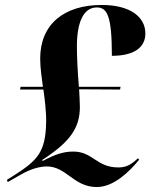

<svg xmlns="http://www.w3.org/2000/svg" viewBox="-20 -744 606 774"><path d="M370 10C437 10 499 -49 541 -100L536 -106C506 -77 485 -69 457 -69C369 -69 354 -133 276 -133C235 -133 203 -122 152 -95L150 -99C261 -171 302 -227 302 -313C302 -332 300 -361 299 -384L464 -383L466 -394H298C293 -455 290 -515 290 -557C290 -655 317 -714 370 -714C412 -714 431 -681 431 -519C518 -519 566 -551 566 -609C566 -675 506 -724 390 -724C238 -724 142 -646 142 -508C142 -468 149 -426 153 -394H63L61 -383H155C160 -348 167 -290 166 -252C164 -132 132 -98 38 -38L8 -19L11 -10L62 -39C107 -65 140 -72 166 -73C247 -75 276 10 370 10Z"/></svg>

Font: Noto Serif Display SemiCondensed ExtraBold
Style: Italic
Weight: 800
Width: 4
Italic angle: -12°
Designer: Monotype Design Team
Foundry: Monotype Imaging Inc.
Version: Version 2.009